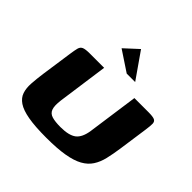

<svg xmlns="http://www.w3.org/2000/svg" viewBox="-169 -820 982 982"><g transform="rotate(45 322.5 -329.0)"><path d="M600.5 -227.5Q593.8 -180.6 585 -143.6Q576.2 -106.6 558.3 -79.1Q540.5 -51.6 508.2 -33.6Q475.9 -15.6 423.8 -6.7Q371.7 2.3 292.4 2.3Q211.6 2.3 161.4 -6.7Q111.2 -15.6 84.8 -33.6Q58.3 -51.6 49.6 -77.9Q40.8 -104.2 43 -139.1Q45.2 -174.1 51.2 -217.3L75.5 -386.3Q79.9 -417 84.1 -432.9Q88.4 -448.7 101.7 -454.4Q115 -460 146.2 -460H249.7L211.3 -184.7Q206 -142.9 213.7 -122.1Q221.3 -101.2 244.5 -94.4Q267.6 -87.6 306 -87.6Q366.8 -87.6 394.3 -108.8Q421.8 -130.1 429.7 -183.7L468.5 -460H570.4Q602.5 -460 614.7 -454.4Q626.8 -448.7 627.2 -432.9Q627.5 -417 623.1 -386.3ZM352.3 -520.7 241.9 -593.9 315.2 -661.4 413.4 -520.7Z"/></g></svg>

Font: Genos Thin
Style: Italic
Weight: 100
Italic angle: -8°
Designer: Robert E. Leuschke
Foundry: Robert E. Leuschke
Version: Version 1.010